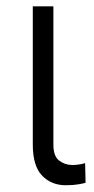

<svg xmlns="http://www.w3.org/2000/svg" viewBox="-20 -565 289 593"><path d="M81.3 -545.5H144.9V-118.3Q144.9 -82.4 162.8 -68.9Q180.8 -55.4 202.8 -55.4Q215.6 -55.4 227.3 -57.5Q239 -59.7 242.9 -61.1L244.3 -0.4Q236.9 1.8 221.4 4.4Q206 7.1 182.9 7.1Q138.8 7.1 110.1 -22.5Q81.3 -52.2 81.3 -118.3Z"/></svg>

Font: Inter UI Light
Style: Regular
Weight: 300
Designer: Rasmus Andersson
Foundry: rsms
Version: 3.2;8d6f07862